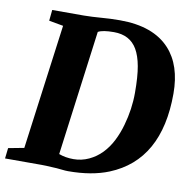

<svg xmlns="http://www.w3.org/2000/svg" viewBox="-105 -838 923 929"><g transform="rotate(10 357.0 -373.5)"><path d="M-15.6 -51.8 61.5 -66.4 143.6 -680.7 73.2 -693.4 78.6 -747.1H233.4Q274.9 -747.6 319.6 -751.2Q364.3 -754.9 407.7 -754.9Q407.7 -754.9 411.1 -754.9Q574.7 -754.9 655.3 -667Q726.6 -589.4 726.6 -449.7Q726.6 -122.6 488.3 -25.9Q405.3 7.8 289.1 7.8Q276.4 7.8 260.3 5.9Q244.1 3.9 232.9 3.2Q221.7 2.4 209 2Q178.7 0 158.2 0H-21.5ZM232.9 -66.4Q265.1 -54.2 304.7 -54.2Q344.2 -54.2 379.9 -70.8Q415.5 -87.4 442.6 -115.5Q469.7 -143.6 488.8 -181.2Q507.8 -218.8 519.5 -260.7Q542.5 -341.3 542.5 -421.6Q542.5 -502 533.4 -551.5Q524.4 -601.1 505.9 -632.8Q470.2 -693.4 391.6 -693.4Q335.9 -693.4 314 -680.7Z"/></g></svg>

Font: Merriweather
Style: Heavy Italic
Weight: 900
Italic angle: -7°
Designer: Eben Sorkin
Foundry: Eben Sorkin
Version: Version 1.001